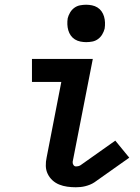

<svg xmlns="http://www.w3.org/2000/svg" viewBox="-20 -779 590 811"><path d="M300 12Q282 12 264 9.5Q246 7 230 0.5Q214 -6 201.5 -17.5Q189 -29 181.5 -44.5Q174 -60 173.5 -78Q173 -96 177 -114L239 -433H115V-530H372L287 -96Q286 -89 290 -82.5Q294 -76 301 -76Q305 -76 310 -77Q315 -78 320 -81L467 -185L526 -113L379 -9Q370 -3 360 1Q350 5 340 7.5Q330 10 320 11Q310 12 300 12ZM344 -601Q332 -601 319.5 -603.5Q307 -606 296.5 -612.5Q286 -619 279 -629Q272 -639 268.5 -651Q265 -663 264.5 -676Q264 -689 266 -702Q269 -714 276 -726Q283 -738 294 -746Q305 -754 318 -756.5Q331 -759 344 -759Q356 -759 368.5 -756.5Q381 -754 391.5 -747.5Q402 -741 409 -731Q416 -721 419.5 -709Q423 -697 423.5 -684Q424 -671 422 -658Q419 -646 412 -634Q405 -622 394 -614Q383 -606 370 -603.5Q357 -601 344 -601Z"/></svg>

Font: Lode Term
Style: Bold Italic
Weight: 700
Italic angle: -11°
Monospace: yes
Designer: Belleve Invis
Foundry: Belleve Invis
Version: Version 29.2.0